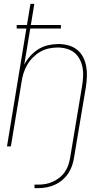

<svg xmlns="http://www.w3.org/2000/svg" viewBox="-20 -755 540 990"><path d="M158 215V197H178Q197 197 216 193.5Q235 190 253.5 181.5Q272 173 288.5 159.5Q305 146 316 129Q327 112 333 93.5Q339 75 342 56L403 -310Q407 -334 408.5 -358Q410 -382 406 -405Q402 -428 391.5 -448.5Q381 -469 364 -483Q347 -497 324 -503.5Q301 -510 277 -510Q255 -510 231.5 -505Q208 -500 187.5 -488Q167 -476 149.5 -458.5Q132 -441 120 -420Q108 -399 101 -376.5Q94 -354 91 -331L36 0H16L116 -608H66V-626H119L137 -735H157L139 -626H294V-608H136L105 -421Q117 -445 136.5 -466.5Q156 -488 179 -502Q202 -516 228.5 -522Q255 -528 281 -528Q308 -528 333 -521Q358 -514 377.5 -498.5Q397 -483 408.5 -460.5Q420 -438 424.5 -412.5Q429 -387 428 -360.5Q427 -334 423 -307L362 56Q359 77 352 98Q345 119 332.5 138Q320 157 302 172.5Q284 188 263 197.5Q242 207 220.5 211Q199 215 178 215Z"/></svg>

Font: Iosevka Term Curly Th Obl
Style: Regular
Weight: 100
Italic angle: -9°
Designer: Belleve Invis
Foundry: Belleve Invis
Version: Version 32.3.0